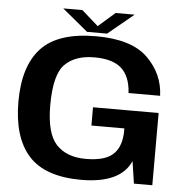

<svg xmlns="http://www.w3.org/2000/svg" viewBox="-55 -853 888 911"><g transform="rotate(5 389.0 -397.5)"><path d="M366 4Q553 3 600 -106L616 0H703.5V-344H391V-257H548L547.5 -230.5Q543 -162.5 503.8 -129.8Q464.5 -97 378 -97Q286 -97 237 -149.8Q188 -202.5 188 -336Q188 -482 237 -531.2Q286 -580.5 377 -580.5Q465 -580.5 506.8 -542.5Q548.5 -504.5 553 -426H703.5Q699.5 -530.5 622.5 -605.8Q545.5 -681 376.5 -681Q196 -681 116 -595.5Q36 -510 36 -339.5Q36 -170.5 114 -83.2Q192 4 366 4ZM331.5 -698H427L549.5 -799H459L379.5 -729.5L300.5 -799H209.5Z"/></g></svg>

Font: Anybody SemiExpanded SemiBold
Style: Regular
Weight: 600
Width: 6
Designer: Tyler Finck
Foundry: Etcetera Type Company
Version: Version 1.113;gftools[0.9.25]